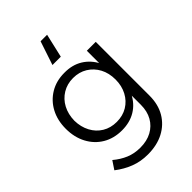

<svg xmlns="http://www.w3.org/2000/svg" viewBox="-277 -882 1189 1189"><g transform="rotate(-45 318.0 -287.0)"><path d="M554 -55Q554 22 521 78Q488 134 429 165Q370 196 289 196Q227 196 174 175.5Q121 155 73 118L109 64Q148 97 191 115Q234 133 286 133Q344 133 386.5 110Q429 87 452.5 45.5Q476 4 476 -53V-526H554ZM280 -528Q350 -529 401 -497.5Q452 -466 480.5 -409.5Q509 -353 508 -276Q509 -199 481 -142Q453 -85 402 -54Q351 -23 282 -23Q211 -23 157 -55Q103 -87 72.5 -144.5Q42 -202 42 -276Q42 -350 72 -406.5Q102 -463 156 -495.5Q210 -528 280 -528ZM296 -467Q244 -467 203 -442Q162 -417 139 -373.5Q116 -330 115 -274Q116 -219 139 -175.5Q162 -132 202.5 -107.5Q243 -83 296 -83Q349 -83 389.5 -107.5Q430 -132 453 -175.5Q476 -219 476 -274Q476 -331 453 -374Q430 -417 389.5 -442Q349 -467 296 -467ZM336 -614H263L315 -770H372Z"/></g></svg>

Font: Alexandria Light
Style: Regular
Weight: 300
Designer: Mohamed Gaber
Foundry: Kief Type Foundry
Version: Version 5.100